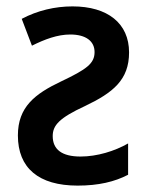

<svg xmlns="http://www.w3.org/2000/svg" viewBox="-20 -571 462 601"><path d="M207 -551C152 -551 97 -538 48 -512L80 -428C120 -448 160 -463 200 -463C249 -463 276 -442 276 -408C276 -372 251 -354 171 -316C89 -277 36 -236 36 -147C36 -45 101 10 223 10C288 10 339 -2 381 -24V-122C339 -98 284 -81 232 -81C174 -81 145 -103 145 -145C145 -179 166 -202 246 -239C334 -281 384 -321 384 -407C384 -498 317 -551 207 -551Z"/></svg>

Font: Noto Sans UI SemiCondensed Medium
Style: Regular
Weight: 500
Width: 4
Designer: Monotype Design Team
Foundry: Monotype Imaging Inc.
Version: Version 1.901